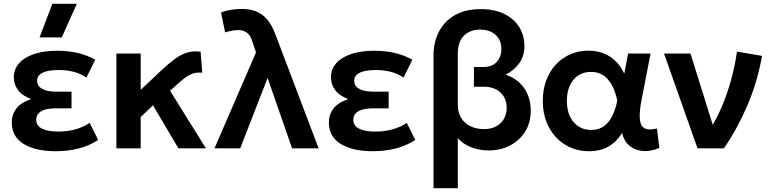

<svg xmlns="http://www.w3.org/2000/svg" viewBox="-20 -782 4066 1012"><path d="M273 15Q167.5 15 104.8 -23.2Q42 -61.5 42 -137.5Q42 -178 65.8 -209.5Q89.5 -241 144 -259.5Q95 -279 74 -308.5Q53 -338 53 -374Q53 -419 82.2 -450.5Q111.5 -482 162.8 -498.2Q214 -514.5 278.5 -514.5Q337 -514.5 385.8 -503.8Q434.5 -493 482 -467.5L435.5 -373Q406.5 -393.5 369.2 -403.2Q332 -413 289.5 -413Q257 -413 231.2 -407.5Q205.5 -402 190.5 -389.5Q175.5 -377 175.5 -356.5Q175.5 -329 201.5 -314Q227.5 -299 271.5 -299H357V-211H275.5Q243.5 -211 220 -204.8Q196.5 -198.5 183.8 -185Q171 -171.5 171 -150.5Q171 -119 201.5 -103.8Q232 -88.5 286.5 -88.5Q334.5 -88.5 376.8 -100Q419 -111.5 452.5 -134.5L497.5 -44.5Q452 -14.5 396 0.2Q340 15 273 15ZM188.5 -585 256 -762H385L305.5 -585Z M593.5 0V-500H721.5V-308.5L829.5 -410Q867.5 -446 900.2 -470.2Q933 -494.5 965.8 -504.8Q998.5 -515 1037.5 -509L1046 -398.5Q1018 -402 995.5 -394Q973 -386 951.2 -369Q929.5 -352 904 -328.5L876.5 -303.5L1065.5 0H920.5L786.5 -227L721.5 -165V0Z M1110.5 0 1329.5 -506 1308.5 -567.5Q1300.5 -595 1282 -609.2Q1263.5 -623.5 1236 -623.5Q1222 -623.5 1204.2 -620.5Q1186.5 -617.5 1166.5 -611.5L1145 -716.5Q1172 -726.5 1201 -730.8Q1230 -735 1253.5 -735Q1295.5 -735 1328.8 -722.2Q1362 -709.5 1387.2 -680.5Q1412.5 -651.5 1431 -602.5L1659.5 0H1519.5L1390.5 -371L1246 0Z M1944.5 15Q1839 15 1776.2 -23.2Q1713.5 -61.5 1713.5 -137.5Q1713.5 -178 1737.2 -209.5Q1761 -241 1815.5 -259.5Q1766.5 -279 1745.5 -308.5Q1724.5 -338 1724.5 -374Q1724.5 -419 1753.8 -450.5Q1783 -482 1834.2 -498.2Q1885.5 -514.5 1950 -514.5Q2008.5 -514.5 2057.2 -503.8Q2106 -493 2153.5 -467.5L2107 -373Q2078 -393.5 2040.8 -403.2Q2003.5 -413 1961 -413Q1928.5 -413 1902.8 -407.5Q1877 -402 1862 -389.5Q1847 -377 1847 -356.5Q1847 -329 1873 -314Q1899 -299 1943 -299H2028.5V-211H1947Q1915 -211 1891.5 -204.8Q1868 -198.5 1855.2 -185Q1842.5 -171.5 1842.5 -150.5Q1842.5 -119 1873 -103.8Q1903.5 -88.5 1958 -88.5Q2006 -88.5 2048.2 -100Q2090.5 -111.5 2124 -134.5L2169 -44.5Q2123.5 -14.5 2067.5 0.2Q2011.5 15 1944.5 15Z M2265 210V-491.5Q2265 -539.5 2279.8 -583Q2294.5 -626.5 2325 -660.5Q2355.5 -694.5 2402.2 -714.2Q2449 -734 2513.5 -734Q2586 -734 2637.5 -708.8Q2689 -683.5 2716.5 -639.5Q2744 -595.5 2744 -538.5Q2744 -487 2717.5 -449.5Q2691 -412 2645.5 -388.5Q2687.5 -374.5 2717 -347Q2746.5 -319.5 2762 -281.8Q2777.5 -244 2777.5 -199.5Q2777.5 -134 2747.2 -87Q2717 -40 2667 -14.5Q2617 11 2557.5 11Q2525.5 11 2494.8 3.8Q2464 -3.5 2437.8 -18Q2411.5 -32.5 2393 -54.5V210ZM2532 -101.5Q2584 -101.5 2617.2 -132Q2650.5 -162.5 2650.5 -214Q2650.5 -264.5 2617.5 -294.8Q2584.5 -325 2529 -325H2478V-429H2529Q2559.5 -429 2580.2 -441.2Q2601 -453.5 2611.8 -474.8Q2622.5 -496 2622.5 -523Q2622.5 -571 2591.8 -598.5Q2561 -626 2510 -626Q2459 -626 2426 -594.5Q2393 -563 2393 -497V-230Q2393 -189 2410.8 -160.2Q2428.5 -131.5 2460 -116.5Q2491.5 -101.5 2532 -101.5Z M3084 15Q3014.5 15 2959.5 -18.8Q2904.5 -52.5 2872.8 -112.2Q2841 -172 2841 -250Q2841 -309 2859 -357.8Q2877 -406.5 2909.8 -441.8Q2942.5 -477 2986.2 -496Q3030 -515 3081.5 -515Q3127.5 -515 3164 -499.8Q3200.5 -484.5 3227.2 -457.2Q3254 -430 3270.5 -393.5L3290.5 -500H3409L3362.5 -260Q3352 -208 3351.8 -174Q3351.5 -140 3361.2 -122.2Q3371 -104.5 3391.2 -100.8Q3411.5 -97 3442.5 -105L3455.5 -2.5Q3409.5 17.5 3367.8 13.8Q3326 10 3296.8 -14.8Q3267.5 -39.5 3259.5 -81.5Q3230 -34.5 3187.5 -9.8Q3145 15 3084 15ZM3096.5 -97Q3135.5 -97 3162.8 -116.5Q3190 -136 3207.2 -170.8Q3224.5 -205.5 3233.5 -251.5Q3230 -268.5 3224 -288.5Q3218 -308.5 3207.8 -328.8Q3197.5 -349 3182.2 -365.8Q3167 -382.5 3145.5 -392.8Q3124 -403 3095 -403Q3056.5 -403 3028 -384.5Q2999.5 -366 2983.8 -331.8Q2968 -297.5 2968 -250.5Q2968 -178.5 3004 -137.8Q3040 -97 3096.5 -97Z M3656.5 0 3480 -500H3619.5L3752.5 -73.5L3721.5 -100Q3754 -149.5 3782.2 -214.5Q3810.5 -279.5 3831.8 -355Q3853 -430.5 3864.5 -510L3996.5 -487.5Q3972.5 -351 3919.8 -227.5Q3867 -104 3795.5 0Z"/></svg>

Font: Geologica Cursive Medium
Style: Regular
Weight: 500
Designer: Sindre Bremnes, Frode Helland
Foundry: Monokrom Skriftforlag AS
Version: Version 1.010;gftools[0.9.28]